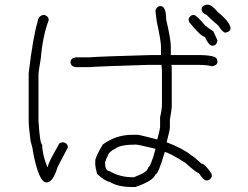

<svg xmlns="http://www.w3.org/2000/svg" viewBox="-20 -666 1040 804"><path d="M652.3 -640.6Q675.8 -640.6 675.8 -584Q695.3 -502.4 695.3 -470.7V-435.5H806.6Q888.7 -435.5 888.7 -416Q890.6 -412.6 890.6 -408.2Q890.6 -392.6 869.1 -388.7H867.2Q849.6 -394.5 798.8 -394.5H697.3L699.2 -384.8V-224.6Q699.2 -207.5 691.4 -164.1V-132.8Q691.4 -120.6 677.7 -70.3Q746.1 -44.4 781.2 -15.6Q790 -11.7 824.2 19.5Q837.9 19.5 865.2 60.5Q867.2 63.5 867.2 72.3Q860.8 89.8 845.7 89.8Q832 89.8 812.5 58.6Q803.2 58.6 755.9 15.6Q684.1 -29.3 669.9 -29.3Q642.6 64.5 630.9 64.5Q622.1 91.3 546.9 117.2H535.2Q473.6 117.2 439.5 95.7Q419.4 92.8 386.7 62.5Q378.9 32.7 378.9 23.4V7.8Q378.9 -8.3 410.2 -60.5Q464.4 -101.6 535.2 -101.6H556.6Q563 -101.6 638.7 -82Q650.4 -127 650.4 -132.8V-175.8Q658.2 -207.5 658.2 -230.5V-371.1L656.2 -394.5H605.5Q405.3 -388.7 351.6 -384.8H296.9Q275.4 -388.2 275.4 -406.2Q275.4 -421.9 296.9 -425.8H351.6Q399.4 -429.7 613.3 -435.5H654.3V-466.8Q654.3 -495.6 636.7 -574.2Q630.9 -617.2 630.9 -623Q637.2 -640.6 652.3 -640.6ZM419.9 13.7Q419.9 50.8 439.5 50.8Q481 76.2 537.1 76.2H541Q599.6 53.7 599.6 37.1Q613.3 26.4 630.9 -41V-43Q558.6 -60.5 548.8 -60.5Q486.8 -60.5 464.8 -44.9Q434.6 -29.8 431.6 -13.7Q427.2 -7.8 419.9 13.7ZM845.7 -646.5H849.6Q866.2 -646.5 890.6 -617.2Q934.6 -581.1 943.4 -556.6Q945.3 -553.2 945.3 -548.8Q945.3 -533.2 923.8 -529.3Q912.6 -529.3 894.5 -558.6Q859.4 -587.9 845.7 -603.5Q824.2 -611.3 824.2 -627Q824.2 -642.6 845.7 -646.5ZM791 -603.5Q802.2 -603.5 837.9 -560.5Q845.2 -553.2 873 -535.2Q890.6 -499 890.6 -496.1Q887.2 -474.6 869.1 -474.6Q854.5 -474.6 837.9 -511.7Q822.3 -511.7 771.5 -574.2L769.5 -585.9Q775.9 -603.5 791 -603.5ZM166.5 -603.5Q184.1 -597.2 184.1 -582Q158.7 -515.6 150.9 -421.9Q141.1 -365.2 141.1 -353.5V-160.2Q147.5 -60.5 156.7 -60.5Q156.7 -19.5 178.2 33.2H180.2Q180.2 18.1 225.1 -58.6Q225.1 -67.4 242.7 -70.3Q264.2 -66.9 264.2 -48.8L221.2 33.2Q201.7 97.7 176.3 97.7H174.3Q142.1 97.7 117.7 -33.2Q117.7 -43 107.9 -76.2Q100.1 -138.2 100.1 -158.2V-359.4Q117.7 -508.3 137.2 -574.2Q141.1 -603.5 166.5 -603.5Z"/></svg>

Font: CEF Fonts CJK
Style: Regular
Weight: 400
Designer: PartyBoss (派对大魔王)
Version: Release 2.25